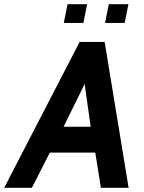

<svg xmlns="http://www.w3.org/2000/svg" viewBox="-63 -901 690 921"><path d="M-43 0 319 -700H439L554 0H421L394 -169H176L90 0ZM242 -293H372L343 -498ZM243 -791 260.9 -881H355L337.1 -791ZM441 -791 458.9 -881H553L535.1 -791Z"/></svg>

Font: Cabin VF Beta
Style: Italic
Weight: 400
Italic angle: -7°
Designer: Pablo Impallari
Foundry: Pablo Impallari. http://www.impallari.com Igino Marini. http://www.ikern.com
Version: Version 2.300